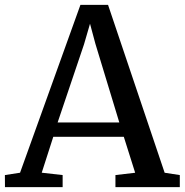

<svg xmlns="http://www.w3.org/2000/svg" viewBox="-27 -769 759 789"><path d="M55.4 -59.2 303.5 -749H417L649.6 -59.1L711.9 -49.6V0H447.4V-49.6L528.4 -59.1L481.8 -206.7H191.9L144.5 -59.3L230.4 -49.6V0H-6.6L-6.9 -49.6ZM463.3 -265.7 365.1 -588.9 342.9 -671.5 318.2 -586.7 209.8 -265.7Z"/></svg>

Font: Merriweather Light
Style: Regular
Weight: 300
Version: Version 2.100